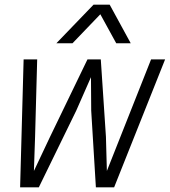

<svg xmlns="http://www.w3.org/2000/svg" viewBox="-20 -801 726 821"><path d="M81 -547H139L130 -216L125 -70L194 -216L354 -547H411L433 -216L437 -70L626 -547H686L468 0H390L370 -328L369 -471L306 -328L146 0H66ZM380 -781H449L539 -616H477L409 -740L290 -616H221Z"/></svg>

Font: Azeret Mono Light
Style: Italic
Weight: 300
Italic angle: -12°
Designer: Martin Vácha
Foundry: Displaay
Version: Version 1.000; Glyphs 3.0.3, build 3074